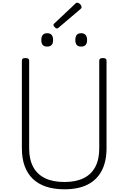

<svg xmlns="http://www.w3.org/2000/svg" viewBox="-20 -1383 951 1422"><path d="M457 19Q381 19 322 -0.5Q263 -20 223 -58.5Q183 -97 162.5 -153.5Q142 -210 142 -285V-934Q142 -944 148 -948.5Q154 -953 168 -953Q183 -953 189.5 -948.5Q196 -944 196 -934V-283Q196 -202 226 -146.5Q256 -91 314 -63Q372 -35 457 -35Q541 -35 598.5 -63Q656 -91 685.5 -146.5Q715 -202 715 -283V-934Q715 -944 721.5 -948.5Q728 -953 742 -953Q769 -953 769 -934V-285Q769 -186 733 -118Q697 -50 628 -15.5Q559 19 457 19ZM329 -1038Q307 -1038 296.5 -1050Q286 -1062 286 -1086Q286 -1112 297 -1124.5Q308 -1137 329 -1137Q352 -1137 362.5 -1124.5Q373 -1112 373 -1087Q374 -1062 362.5 -1050Q351 -1038 329 -1038ZM581 -1038Q559 -1038 548.5 -1050Q538 -1062 538 -1086Q538 -1112 548.5 -1124.5Q559 -1137 581 -1137Q602 -1137 613.5 -1124.5Q625 -1112 625 -1087Q625 -1062 614 -1050Q603 -1038 581 -1038ZM401 -1172Q395 -1172 385.5 -1181.5Q376 -1191 376 -1197Q376 -1200 377 -1203Q378 -1206 382 -1209L536 -1354Q540 -1358 543 -1360.5Q546 -1363 551 -1363Q558 -1363 566 -1358Q574 -1353 579 -1345Q584 -1337 584 -1331Q584 -1326 582.5 -1323Q581 -1320 576 -1316L415 -1179Q410 -1176 407.5 -1174Q405 -1172 401 -1172Z"/></svg>

Font: Playwrite US Modern ExtraLight
Style: Regular
Weight: 250
Designer: Veronika Burian, José Scaglione
Foundry: TypeTogether
Version: Version 1.003